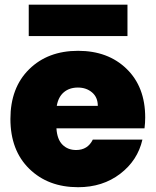

<svg xmlns="http://www.w3.org/2000/svg" viewBox="-20 -782 656 809"><path d="M219.2 -335.9H392.1Q392.1 -372.1 367.9 -392.6Q343.8 -413.1 308.1 -413.1Q272.5 -413.1 249 -393.3Q225.6 -373.5 219.2 -335.9ZM580.1 -193.8Q560.1 -106 486.3 -49.6Q412.6 6.8 309.1 6.8Q182.6 6.8 103.3 -70.8Q23.9 -148.4 23.9 -280.8Q23.9 -412.6 102.8 -490.2Q181.6 -567.9 309.1 -567.9Q435.1 -567.9 513.4 -491.9Q591.8 -416 591.8 -287.1Q591.8 -264.2 588.9 -241.2H217.8Q220.7 -194.8 243.2 -172.4Q265.6 -149.9 300.8 -149.9Q349.6 -149.9 371.1 -193.8ZM101.1 -629.9V-762.2H517.1V-629.9Z"/></svg>

Font: Poppins ExtraBold
Style: Regular
Weight: 800
Designer: Ninad Kale (Devanagari), Jonny Pinhorn (Latin)
Foundry: Indian Type Foundry
Version: Version 3.200;PS 1.000;hotconv 16.6.54;makeotf.lib2.5.65590